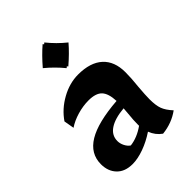

<svg xmlns="http://www.w3.org/2000/svg" viewBox="-185 -705 808 808"><g transform="rotate(-45 218.5 -301.5)"><path d="M30 -83Q30 -146 88 -181Q146 -216 265 -225Q263 -271 244.5 -290.5Q226 -310 183 -310Q150 -310 116 -300Q82 -290 57 -273L49 -319Q79 -363 128.5 -390.5Q178 -418 229 -418Q301 -418 339 -383.5Q377 -349 377 -284Q377 -248 372 -203Q368 -155 368 -132Q368 -95 376 -73.5Q384 -52 407 -27Q363 5 306 11Q279 -8 267 -40Q231 -16 193.5 -2.5Q156 11 125 11Q80 11 55 -15Q30 -41 30 -83ZM258 -84V-92Q258 -120 261 -145L264 -182Q208 -177 178 -157Q148 -137 148 -103Q148 -88 155.5 -73Q163 -58 175 -50Q217 -55 258 -84ZM296 -542Q266 -507 224 -471L220 -476L214 -471Q182 -510 143 -542Q179 -584 214 -614L218 -609L224 -614Q256 -574 296 -542Z"/></g></svg>

Font: Mirza SemiBold
Style: Regular
Weight: 600
Designer: Arabic design by Kourosh Beigpour, Latin design by Eduardo Tunni, engineering by Lasse Fister
Version: Version 1.0010g